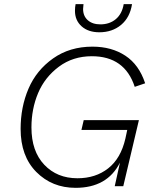

<svg xmlns="http://www.w3.org/2000/svg" viewBox="-20 -894 739 922"><path d="M457 -739Q404 -739 372 -767.5Q340 -796 340 -842Q340 -859 343 -874H381Q379 -858 379 -851Q379 -817 401.5 -797Q424 -777 462 -777Q506 -777 536 -802Q566 -827 574 -874H614Q604 -810 561.5 -774.5Q519 -739 457 -739ZM371 -270 382 -317H647L572 0H531L556 -113Q495 8 343 8Q230 8 154.5 -68Q79 -144 79 -275Q79 -380 117 -468.5Q155 -557 235 -613.5Q315 -670 424 -670Q516 -670 582 -626.5Q648 -583 677 -494L627 -477Q579 -624 421 -624Q330 -624 262.5 -573.5Q195 -523 163 -447Q131 -371 131 -282Q131 -168 192.5 -103Q254 -38 352 -38Q439 -38 499.5 -85.5Q560 -133 582 -228L591 -270Z"/></svg>

Font: Elaine Sans Light
Style: Italic
Weight: 300
Italic angle: -13°
Designer: Wei Huang
Foundry: Wei Huang
Version: Version 2.001;December 24, 2019;FontCreator 12.0.0.2547 64-b